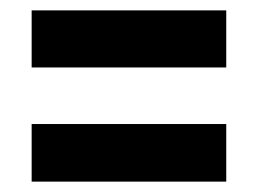

<svg xmlns="http://www.w3.org/2000/svg" viewBox="-20 -539 497 370"><path d="M41 -409H416V-519H41ZM41 -189H416V-300H41Z"/></svg>

Font: Glow Sans SC Compressed
Style: Bold
Weight: 700
Width: 2
Designer: Ryoko NISHIZUKA (kana, bopomofo & ideographs); Paul D. Hunt (Latin, Greek & Cyrillic); Sandoll Communications, Soo-young
Version: Version 0.93